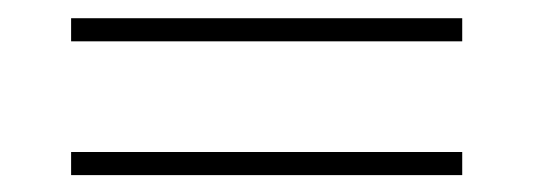

<svg xmlns="http://www.w3.org/2000/svg" viewBox="-20 -494 600 216"><path d="M60 -447.5V-473.5H500V-447.5ZM60 -297V-323H500V-297Z"/></svg>

Font: Bodoni Moda 9pt Medium
Style: Regular
Weight: 500
Designer: Owen Earl
Foundry: indestructible type
Version: Version 2.005